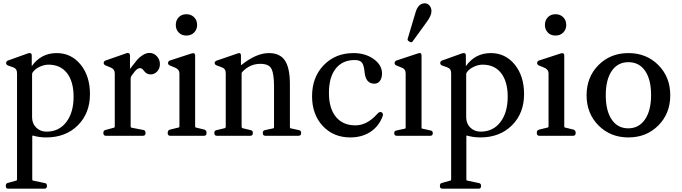

<svg xmlns="http://www.w3.org/2000/svg" viewBox="-20 -821 4122 1161"><path d="M180 -1Q175 -2 175 2V263Q175 271 180 271L251 286Q264 288 264 303Q264 320 249 320H30Q15 320 15 304V303Q15 287 28 285L78 271Q83 271 83 263V-379Q83 -406 59 -414L28 -425Q17 -430 17 -440Q17 -450 28 -455L148 -498Q172 -506 172 -485V-421Q228 -500 323 -500Q411 -500 467.5 -430.5Q524 -361 524 -252Q524 -136 450.5 -63Q377 10 260 10Q217 10 180 -1ZM174 -112Q174 -74 199 -49.5Q224 -25 261 -25Q337 -25 381 -83Q425 -141 425 -236Q425 -327 385.5 -378.5Q346 -430 273 -430Q247 -430 219.5 -417Q192 -404 178 -384Q174 -379 174 -372Z M884 -501Q910 -501 928.5 -481Q947 -461 947 -433Q947 -407 930.5 -389Q914 -371 890 -371Q867 -371 851 -392Q839 -409 827 -409Q811 -409 795 -389Q772 -360 771 -354Q770 -350 770 -343V-58Q770 -50 775 -49L847 -35Q860 -33 860 -17Q860 0 845 0H620Q605 0 605 -17Q605 -33 618 -35L669 -49Q674 -49 674 -58V-377Q674 -402 651 -412L617 -426Q607 -431 607 -441Q607 -450 618 -455L750 -501Q766 -501 766 -486V-408L765 -404L769 -408Q771 -410 784.5 -428Q798 -446 810.5 -460.5Q823 -475 843.5 -488Q864 -501 884 -501Z M1043 -670Q1043 -698 1060.5 -716.5Q1078 -735 1107 -735Q1136 -735 1154 -716.5Q1172 -698 1172 -670Q1172 -643 1154 -624.5Q1136 -606 1107 -606Q1078 -606 1060.5 -624.5Q1043 -643 1043 -670ZM1009 0Q994 0 994 -17V-18Q994 -33 1007 -37L1060 -50Q1065 -50 1065 -58V-377Q1065 -400 1041 -411L1007 -425Q996 -430 996 -440Q996 -450 1007 -455L1139 -498Q1160 -504 1160 -485V-58Q1160 -50 1164 -50L1217 -37Q1229 -32 1229 -18V-17Q1229 0 1214 0Z M1291 0Q1276 0 1276 -17Q1276 -32 1289 -34L1339 -46Q1345 -48 1345 -55V-379Q1345 -406 1321 -414L1289 -426Q1278 -431 1278 -440Q1278 -449 1289 -454L1420 -499Q1437 -504 1437 -485V-430Q1437 -426 1441 -429Q1530 -500 1606 -500Q1673 -500 1703 -455Q1733 -410 1733 -312V-53Q1733 -45 1738 -45L1788 -34Q1801 -32 1801 -17Q1801 0 1786 0H1584Q1569 0 1569 -17Q1569 -32 1582 -34L1632 -45Q1637 -45 1637 -53V-299Q1637 -373 1622 -404Q1607 -435 1554 -435Q1491 -435 1445 -386Q1441 -383 1441 -377V-55Q1441 -48 1446 -46L1496 -34Q1509 -32 1509 -17Q1509 0 1494 0Z M2098 10Q1996 10 1931.5 -59.5Q1867 -129 1867 -239Q1867 -354 1937.5 -427Q2008 -500 2118 -500Q2189 -500 2239.5 -464Q2290 -428 2290 -377Q2290 -349 2277.5 -332Q2265 -315 2244 -315Q2192 -315 2185 -382Q2181 -427 2168.5 -442.5Q2156 -458 2125 -458Q2051 -458 2010 -406Q1969 -354 1969 -259Q1969 -166 2011 -114.5Q2053 -63 2129 -63Q2200 -63 2262 -133L2267 -138Q2278 -147 2287 -142Q2298 -136 2295 -122L2294 -119Q2272 -58 2220.5 -24Q2169 10 2098 10Z M2456 -569 2453 -571Q2441 -578 2446 -589L2494 -750Q2510 -801 2549 -801Q2566 -801 2577.5 -787Q2589 -773 2589 -753Q2589 -727 2561 -689L2477 -573Q2470 -560 2456 -569ZM2379 0Q2364 0 2364 -15V-16Q2364 -30 2377 -32L2428 -43Q2433 -43 2433 -49V-377Q2433 -404 2409 -412L2377 -425Q2366 -430 2366 -440Q2366 -450 2377 -455L2507 -498Q2529 -506 2529 -485V-49Q2529 -43 2534 -43L2584 -32Q2597 -30 2597 -16V-15Q2597 0 2582 0Z M2805 -1Q2800 -2 2800 2V263Q2800 271 2805 271L2876 286Q2889 288 2889 303Q2889 320 2874 320H2655Q2640 320 2640 304V303Q2640 287 2653 285L2703 271Q2708 271 2708 263V-379Q2708 -406 2684 -414L2653 -425Q2642 -430 2642 -440Q2642 -450 2653 -455L2773 -498Q2797 -506 2797 -485V-421Q2853 -500 2948 -500Q3036 -500 3092.5 -430.5Q3149 -361 3149 -252Q3149 -136 3075.5 -63Q3002 10 2885 10Q2842 10 2805 -1ZM2799 -112Q2799 -74 2824 -49.5Q2849 -25 2886 -25Q2962 -25 3006 -83Q3050 -141 3050 -236Q3050 -327 3010.5 -378.5Q2971 -430 2898 -430Q2872 -430 2844.5 -417Q2817 -404 2803 -384Q2799 -379 2799 -372Z M3275 -670Q3275 -698 3292.5 -716.5Q3310 -735 3339 -735Q3368 -735 3386 -716.5Q3404 -698 3404 -670Q3404 -643 3386 -624.5Q3368 -606 3339 -606Q3310 -606 3292.5 -624.5Q3275 -643 3275 -670ZM3241 0Q3226 0 3226 -17V-18Q3226 -33 3239 -37L3292 -50Q3297 -50 3297 -58V-377Q3297 -400 3273 -411L3239 -425Q3228 -430 3228 -440Q3228 -450 3239 -455L3371 -498Q3392 -504 3392 -485V-58Q3392 -50 3396 -50L3449 -37Q3461 -32 3461 -18V-17Q3461 0 3446 0Z M3961 -62.5Q3889 10 3780 10Q3671 10 3599 -62.5Q3527 -135 3527 -245Q3527 -355 3599 -427.5Q3671 -500 3780 -500Q3889 -500 3961 -427.5Q4033 -355 4033 -245Q4033 -135 3961 -62.5ZM3679 -98Q3715 -45 3779 -45Q3843 -45 3880 -98.5Q3917 -152 3917 -246Q3917 -340 3881 -392.5Q3845 -445 3780 -445Q3715 -445 3679 -392Q3643 -339 3643 -245Q3643 -151 3679 -98Z"/></svg>

Font: Caslon OS
Style: Regular
Weight: 400
Designer: Alfredo Marco Pradil
Foundry: Hanken Design Co.
Version: Version 1.000;PS 001.000;hotconv 1.0.88;makeotf.lib2.5.64775